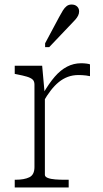

<svg xmlns="http://www.w3.org/2000/svg" viewBox="-20 -827 453 847"><path d="M377 -543V-491Q368 -493 359.5 -494Q351 -495 342.5 -495.5Q334 -496 327 -496Q301 -496 279.5 -488Q258 -480 239.5 -465Q221 -450 204 -428Q187 -406 171 -378L170 -414Q196 -459 221.5 -488.5Q247 -518 276 -533Q305 -548 338 -548Q350 -548 361.5 -546.5Q373 -545 377 -543ZM45 0V-34H48Q87 -34 109.5 -45Q132 -56 132 -90V-454Q132 -469 123.5 -476.5Q115 -484 98 -489Q81 -494 55 -499L45 -501V-537H166L177 -415L178 -416V-56Q178 -47 191 -42Q204 -37 224 -35.5Q244 -34 264 -34H283V0ZM241 -752Q250 -769 257.5 -781Q265 -793 274 -800Q283 -807 296 -807Q311 -807 320 -798.5Q329 -790 329 -777Q329 -767 324.5 -758Q320 -749 312 -740Q304 -731 294 -721L197 -619H179V-636Z"/></svg>

Font: Roboto Serif 20pt Thin
Style: Regular
Weight: 250
Version: Version 1.008